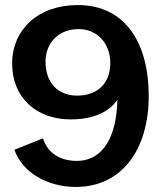

<svg xmlns="http://www.w3.org/2000/svg" viewBox="-20 -723 649 759"><path d="M280 16C461 16 568 -131 568 -344C568 -541 484 -703 287 -703C130 -703 28 -605 28 -472C28 -335 126 -251 259 -251C349 -251 410 -280 444 -328C441 -188 391 -87 283 -87C218 -87 168 -118 150 -176L37 -131C68 -42 166 16 280 16ZM285 -345C210 -345 160 -395 160 -479C160 -553 211 -608 291 -608C365 -608 416 -551 416 -474C416 -392 364 -345 285 -345Z"/></svg>

Font: Ronzino
Style: Bold
Weight: 700
Designer: Nunzio Mazzaferro
Foundry: Collletttivo
Version: Version 1.000;Glyphs 3.3 (3337)